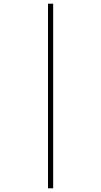

<svg xmlns="http://www.w3.org/2000/svg" viewBox="-20 -780 549 1040"><path d="M240 240H268V-760H240Z"/></svg>

Font: Noto Serif Myanmar SemiCondensed Thin
Style: Regular
Weight: 100
Width: 4
Designer: Ben Mitchell and the Monotype Design Team
Foundry: Monotype Imaging Inc.
Version: Version 2.106